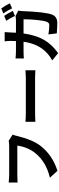

<svg xmlns="http://www.w3.org/2000/svg" viewBox="1030 -1916 940 3040"><g transform="rotate(-90 1500.0 -396.0)"><path d="M791 -728.5 888.7 -666Q877 -639.6 867.2 -595.7Q809.6 -357.4 716.8 -232.4Q569.3 -37.1 315.4 43.9L206.1 -76.2Q456.1 -133.8 597.7 -309.6Q689.5 -424.8 714.8 -591.8H249Q182.6 -591.8 129.9 -587.9V-728.5Q210.9 -720.7 250 -720.7H711.9Q759.8 -720.7 791 -728.5Z M1091.8 -305.7V-462.9Q1164.1 -457 1252.9 -457H1790Q1828.1 -457 1907.2 -462.9V-305.7Q1900.4 -305.7 1877.4 -307.1Q1854.5 -308.6 1831.5 -309.6Q1808.6 -310.5 1790 -310.5H1252.9Q1153.3 -310.5 1091.8 -305.7Z M2847.7 -663.1 2767.6 -628.9Q2725.6 -717.8 2690.4 -767.6L2768.6 -799.8Q2805.7 -747.1 2847.7 -663.1ZM2502 -613.3H2690.4Q2730.5 -613.3 2765.6 -620.1L2851.6 -577.1Q2844.7 -541 2844.7 -525.4Q2831.1 -140.6 2786.1 -35.2Q2752 41 2657.2 41Q2588.9 41 2491.2 33.2L2475.6 -99.6Q2560.5 -85.9 2616.2 -85.9Q2639.6 -85.9 2652.3 -94.2Q2665 -102.5 2672.9 -122.1Q2692.4 -165 2703.6 -280.3Q2714.8 -395.5 2714.8 -493.2H2490.2Q2462.9 -297.9 2389.2 -169.9Q2315.4 -42 2178.7 54.7L2063.5 -39.1Q2143.6 -84 2194.3 -135.7Q2326.2 -265.6 2359.4 -493.2H2226.6Q2148.4 -493.2 2094.7 -488.3V-620.1Q2153.3 -613.3 2226.6 -613.3H2370.1Q2372.1 -669.9 2372.1 -700.2Q2372.1 -749 2365.2 -792H2511.7Q2508.8 -763.7 2505.9 -702.1Q2503.9 -645.5 2502 -613.3ZM2807.6 -813.5 2886.7 -845.7Q2934.6 -777.3 2967.8 -710L2887.7 -674.8Q2851.6 -752 2807.6 -813.5Z"/></g></svg>

Font: Gen Shin Gothic Bold
Style: Bold
Weight: 700
Designer: [Source Han Sans]
Ryoko NISHIZUKA  (kana & ideographs); Paul D. Hunt (Latin, Greek & Cyrillic); Wenlong ZHANG  (bopomofo
Version: Version 1.002.20150607